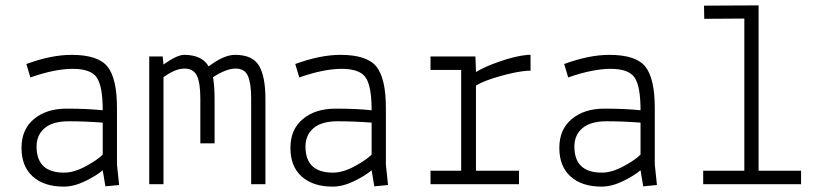

<svg xmlns="http://www.w3.org/2000/svg" viewBox="-20 -685 3040 714"><path d="M218 -43Q255 -43 298.5 -66.5Q342 -90 362 -110V-229Q296 -234 236 -234Q176 -234 146 -208.5Q116 -183 116 -140Q116 -43 218 -43ZM217 9Q144 9 102 -28.5Q60 -66 60 -135Q60 -204 106 -242Q152 -281 228 -281Q304 -281 362 -275Q362 -364 340 -396.5Q318 -429 251 -429Q184 -429 93 -397L78 -447Q171 -481 246 -481Q345 -481 380 -437Q415 -393 415 -283V-73L423 3L372 8L362 -52Q339 -32 297 -11.5Q255 9 217 9Z M585 -475 588 -445Q638 -481 665 -481Q731 -481 756 -438Q812 -481 854 -481Q919 -481 943 -441Q967 -401 967 -318V0H914V-318Q914 -375 902 -402.5Q890 -430 856 -430Q822 -430 772 -398Q778 -364 778 -318V-152H725V-318Q725 -375 713 -402Q700 -430 666 -430Q632 -430 588 -398V0H535V-475Z M1218 -43Q1255 -43 1298.5 -66.5Q1342 -90 1362 -110V-229Q1296 -234 1236 -234Q1176 -234 1146 -208.5Q1116 -183 1116 -140Q1116 -43 1218 -43ZM1217 9Q1144 9 1102 -28.5Q1060 -66 1060 -135Q1060 -204 1106 -242Q1152 -281 1228 -281Q1304 -281 1362 -275Q1362 -364 1340 -396.5Q1318 -429 1251 -429Q1184 -429 1093 -397L1078 -447Q1171 -481 1246 -481Q1345 -481 1380 -437Q1415 -393 1415 -283V-73L1423 3L1372 8L1362 -52Q1339 -32 1297 -11.5Q1255 9 1217 9Z M1581 0V-50H1695V-425H1581V-475H1748L1750 -417Q1782 -437 1840 -457Q1898 -477 1942 -481H1953V-422H1942Q1901 -419 1840.5 -402Q1780 -385 1750 -367V-50H1910V0Z M2218 -43Q2255 -43 2298.5 -66.5Q2342 -90 2362 -110V-229Q2296 -234 2236 -234Q2176 -234 2146 -208.5Q2116 -183 2116 -140Q2116 -43 2218 -43ZM2217 9Q2144 9 2102 -28.5Q2060 -66 2060 -135Q2060 -204 2106 -242Q2152 -281 2228 -281Q2304 -281 2362 -275Q2362 -364 2340 -396.5Q2318 -429 2251 -429Q2184 -429 2093 -397L2078 -447Q2171 -481 2246 -481Q2345 -481 2380 -437Q2415 -393 2415 -283V-73L2423 3L2372 8L2362 -52Q2339 -32 2297 -11.5Q2255 9 2217 9Z M2595 0V-50H2748V-616L2599 -615L2598 -664L2801 -665V-50H2959V0Z"/></svg>

Font: Lekton
Style: Regular
Weight: 400
Designer: Paolo Mazzetti, Luciano Perondi, Raffaele Flato, Elena Papassissa, Emilio Macchia, Michela Povoleri, Tobias Seemiller, R
Version: Version 34.000